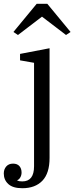

<svg xmlns="http://www.w3.org/2000/svg" viewBox="-60 -783 393 1015"><path d="M58 212Q8 212 -16 190Q-40 168 -40 134Q-40 112 -27 97Q-14 82 9 82Q31 82 42.5 95Q54 108 54 129Q54 143 47.5 154.5Q41 166 32 169V172Q41 176 58 176Q120 176 120 96V-451L46 -464V-498L202 -528V52Q202 133 164 172.5Q126 212 58 212ZM11 -614 134 -763H190L313 -614L289 -598L162 -695L35 -598Z"/></svg>

Font: IBM Plex Serif
Style: Regular
Weight: 400
Designer: Mike Abbink, Paul van der Laan, Pieter van Rosmalen
Foundry: Bold Monday
Version: Version 3.001